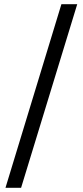

<svg xmlns="http://www.w3.org/2000/svg" viewBox="-20 -730 392 910"><path d="M6 160 271 -710H346L80 160Z"/></svg>

Font: Source Serif 4 Medium
Style: Regular
Weight: 500
Designer: Frank Grießhammer
Foundry: Adobe Systems Incorporated
Version: Version 4.004;hotconv 1.0.116;makeotfexe 2.5.65601